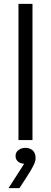

<svg xmlns="http://www.w3.org/2000/svg" viewBox="-20 -720 262 987"><path d="M75 -700H147V0H75ZM24 247 104 122Q82 120 71 109Q60 98 60 82Q60 62 75.5 51Q91 40 110 40Q134 40 148.5 53.5Q163 67 163 93Q163 109 151.5 132Q140 155 117 190L80 247Z"/></svg>

Font: Tilda Sans
Style: Regular
Weight: 400
Designer: ParaType Ltd
Foundry: ParaType Ltd
Version: Version 1.009